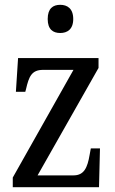

<svg xmlns="http://www.w3.org/2000/svg" viewBox="-20 -777 479 797"><path d="M230 -640C259 -640 284 -655 284 -698C284 -742 259 -757 230 -757C200 -757 178 -742 178 -698C178 -655 200 -640 230 -640ZM33 0H391L395 -161H357L352 -134C343 -81 329 -49 285 -49H136L389 -495V-536H55L46 -396H85L88 -407C100 -459 111 -487 159 -487H285L33 -40Z"/></svg>

Font: Noto Serif Bengali Condensed
Style: Regular
Weight: 400
Width: 3
Designer: Juan Bruce, Universal Thirst, Indian Type Foundry and the Monotype Design Team.
Foundry: Monotype Imaging Inc.
Version: Version 2.003